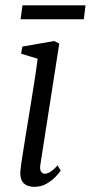

<svg xmlns="http://www.w3.org/2000/svg" viewBox="-20 -712 350 742"><path d="M113.5 10Q96 10 83 4Q70 -2 63.5 -16Q57 -30 59 -53Q60.5 -70 66 -105.5Q71.5 -141 79.2 -188.2Q87 -235.5 95.5 -287.8Q104 -340 112 -391.2Q120 -442.5 125.5 -485L61.5 -504.5L66.5 -532L189.5 -553.5L209 -543.5L136 -75.5Q133 -57 138.8 -48.8Q144.5 -40.5 152 -40.5Q162.5 -40.5 174.2 -47.5Q186 -54.5 202.5 -73L214.5 -52.5Q209 -44 194.8 -29Q180.5 -14 159.8 -2Q139 10 113.5 10ZM67 -691.5H310.5L304 -637.5H59.5Z"/></svg>

Font: Merriweather 48pt Light
Style: Italic
Weight: 300
Italic angle: -7.8°
Version: Version 2.101